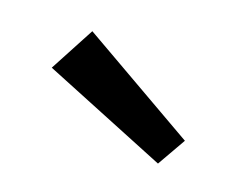

<svg xmlns="http://www.w3.org/2000/svg" viewBox="-44 -873 389 307"><g transform="rotate(20 150.0 -719.5)"><path d="M71 -801 270 -687 242 -638 30 -724Z"/></g></svg>

Font: Firava
Style: Regular
Weight: 400
Designer: Carrois Corporate & Edenspiekermann AG
Foundry: Greg Finn Gibson
Version: Version 5.000